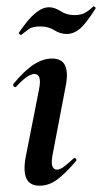

<svg xmlns="http://www.w3.org/2000/svg" viewBox="-20 -581 324 610"><path d="M106 9Q73 9 63 -16Q53 -41 63 -89L104 -297Q114 -346 89 -346Q79 -346 64.5 -336Q50 -326 32 -306Q28 -302 24 -306.5Q20 -311 23 -315Q59 -358 88 -376.5Q117 -395 145 -395Q177 -395 187 -372.5Q197 -350 189 -309L147 -89Q142 -61 147 -51.5Q152 -42 160 -42Q171 -42 184 -52Q197 -62 213 -77Q217 -81 221 -77Q225 -73 221 -69Q190 -32 163 -11.5Q136 9 106 9ZM47 -470Q46 -469 42.5 -472Q39 -475 40 -477Q50 -492 65 -511Q80 -530 98.5 -544Q117 -558 136 -558Q153 -558 172.5 -545.5Q192 -533 216 -533Q239 -533 252.5 -541.5Q266 -550 276 -560Q278 -562 281.5 -559Q285 -556 283 -553Q252 -504 232.5 -488.5Q213 -473 193 -473Q171 -473 152.5 -485Q134 -497 108 -497Q83 -497 71.5 -488.5Q60 -480 47 -470Z"/></svg>

Font: Cormorant Infant Light
Style: Italic
Weight: 300
Italic angle: -10°
Designer: Christian Thalmann (Catharsis Fonts)
Foundry: Catharsis Fonts
Version: Version 4.001